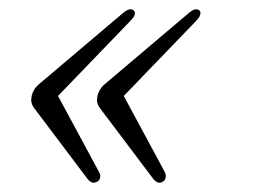

<svg xmlns="http://www.w3.org/2000/svg" viewBox="-20 -433 560 412"><path d="M245.6 -227.1 332 -66.9Q333.5 -64.5 335 -60.5Q336.4 -56.6 335.4 -51.8Q334.5 -46.4 330.3 -43.7Q326.2 -41 322.3 -41Q317.9 -41 314.7 -43.5Q311.5 -45.9 309.1 -48.8L192.9 -203.1Q189.5 -208.5 188.5 -213.9Q187.5 -219.2 189 -227.1Q192.4 -241.2 203.1 -251L384.8 -404.8Q388.7 -408.2 392.8 -410.6Q397 -413.1 401.4 -413.1Q405.3 -413.1 408.2 -410.2Q411.1 -407.2 409.7 -401.9Q408.7 -397.5 405.5 -393.6Q402.3 -389.6 399.9 -387.2ZM104.5 -227.1 190.9 -66.9Q192.4 -64.5 194.1 -60.5Q195.8 -56.6 194.8 -51.8Q193.8 -46.4 189.5 -43.7Q185.1 -41 181.2 -41Q176.8 -41 173.6 -43.5Q170.4 -45.9 168 -48.8L51.8 -203.1Q48.3 -208.5 47.4 -213.9Q46.4 -219.2 47.9 -227.1Q51.3 -241.2 62 -251L243.7 -404.8Q247.6 -408.2 251.7 -410.6Q255.9 -413.1 260.3 -413.1Q264.2 -413.1 267.3 -410.2Q270.5 -407.2 269 -401.9Q268.1 -397.5 264.6 -393.6Q261.2 -389.6 258.8 -387.2Z"/></svg>

Font: XB Zar
Style: Italic
Weight: 400
Italic angle: -12°
Designer: Behnam
Foundry: Irmug
Version: Version 8.005 2009